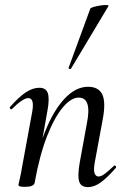

<svg xmlns="http://www.w3.org/2000/svg" viewBox="-20 -752 508 781"><path d="M337 9Q309 9 302 -14Q295 -37 304 -89L333 -248Q355 -355 300 -355Q269 -355 235 -314.5Q201 -274 171 -197Q141 -120 121 -9L107 -10Q128 -127 162.5 -214.5Q197 -302 242.5 -350.5Q288 -399 338 -399Q381 -399 396 -368Q411 -337 398 -267L365 -89Q360 -59 365 -46.5Q370 -34 381 -34Q392 -34 407.5 -46Q423 -58 443 -77Q446 -81 450 -77Q454 -73 451 -69Q419 -32 392 -11.5Q365 9 337 9ZM82 8Q66 8 60.5 6Q55 4 55 1Q55 -2 60.5 -25Q66 -48 70 -74L111 -297Q121 -353 95 -353Q84 -353 67 -341.5Q50 -330 29 -309Q26 -305 22 -309.5Q18 -314 21 -317Q56 -357 84.5 -376Q113 -395 140 -395Q167 -395 174.5 -373Q182 -351 173 -302L121 -9Q118 8 82 8ZM269 -473Q268 -470 262.5 -472Q257 -474 259 -476L347 -716Q348 -720 360 -723.5Q372 -727 387.5 -729.5Q403 -732 413.5 -731.5Q424 -731 421 -727Z"/></svg>

Font: Cormorant Light Medium
Style: Italic
Weight: 500
Italic angle: -10°
Version: Version 4.000